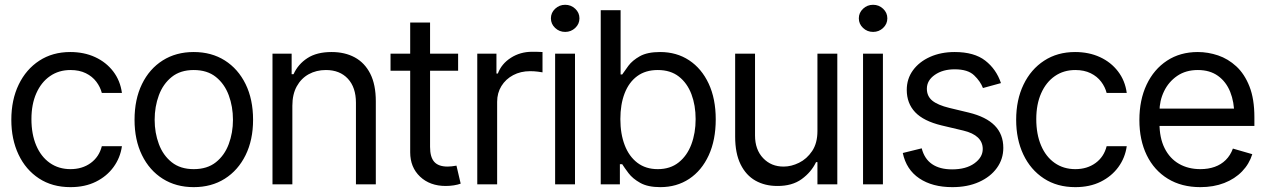

<svg xmlns="http://www.w3.org/2000/svg" viewBox="-20 -770 5285 802"><path d="M274.4 11.7Q198.2 11.7 142.8 -24.7Q87.4 -61 57.4 -124.5Q27.3 -188 27.3 -269.5Q27.3 -353 58.1 -416.7Q88.9 -480.5 144.3 -516.6Q199.7 -552.7 273.4 -552.7Q331.1 -552.7 377.2 -531.5Q423.3 -510.3 452.9 -471.7Q482.4 -433.1 489.3 -381.8H405.3Q398.9 -406.7 382.3 -428.7Q365.7 -450.7 338.6 -464.1Q311.5 -477.5 274.4 -477.5Q225.6 -477.5 189 -452.1Q152.3 -426.8 131.8 -380.6Q111.3 -334.5 111.3 -272.5Q111.3 -209.5 131.3 -162.4Q151.4 -115.2 188.2 -89.4Q225.1 -63.5 274.4 -63.5Q323.7 -63.5 358.9 -89.1Q394 -114.7 405.3 -159.2H489.3Q482.4 -110.8 454.3 -72.3Q426.3 -33.7 380.6 -11Q335 11.7 274.4 11.7Z M789.1 11.7Q715.3 11.7 659.7 -23.4Q604 -58.6 573 -122.1Q542 -185.5 542 -269.5Q542 -355 573 -418.7Q604 -482.4 659.7 -517.6Q715.3 -552.7 789.1 -552.7Q863.3 -552.7 918.9 -517.6Q974.6 -482.4 1005.9 -418.7Q1037.1 -355 1037.1 -269.5Q1037.1 -185.5 1005.9 -122.1Q974.6 -58.6 918.9 -23.4Q863.3 11.7 789.1 11.7ZM789.1 -63.5Q845.7 -63.5 881.8 -92.3Q918 -121.1 935.5 -168.2Q953.1 -215.3 953.1 -269.5Q953.1 -324.7 935.5 -372.1Q918 -419.4 881.8 -448.5Q845.7 -477.5 789.1 -477.5Q733.4 -477.5 697.3 -448.5Q661.1 -419.4 643.6 -372.1Q626 -324.7 626 -269.5Q626 -215.3 643.6 -168.2Q661.1 -121.1 697.3 -92.3Q733.4 -63.5 789.1 -63.5Z M1201.2 -328.1V0H1118.2V-545.9H1198.2V-460H1206.1Q1225.1 -502 1264.2 -527.3Q1303.2 -552.7 1365.2 -552.7Q1420.4 -552.7 1461.9 -530.3Q1503.4 -507.8 1526.6 -462.2Q1549.8 -416.5 1549.8 -346.7V0H1466.8V-340.8Q1466.8 -404.8 1433.1 -441.2Q1399.4 -477.5 1341.3 -477.5Q1301.3 -477.5 1269.5 -460Q1237.8 -442.4 1219.5 -409.2Q1201.2 -376 1201.2 -328.1Z M1893.6 -545.9V-474.6H1611.3V-545.9ZM1693.4 -675.8H1776.4V-156.2Q1776.4 -113.8 1793.9 -94Q1811.5 -74.2 1849.6 -74.2Q1857.9 -74.2 1866.9 -75.2Q1876 -76.2 1886.7 -78.1L1904.3 -2.9Q1892.6 1.5 1875.7 4.2Q1858.9 6.8 1841.8 6.8Q1775.9 6.8 1734.6 -32.2Q1693.4 -71.3 1693.4 -133.8Z M1973.6 0V-545.9H2053.7V-462.9H2059.6Q2074.7 -503.4 2114 -528.6Q2153.3 -553.7 2202.1 -553.7Q2211.4 -553.7 2225.1 -553.5Q2238.8 -553.2 2246.1 -552.7V-467.8Q2241.7 -468.8 2226.6 -470.7Q2211.4 -472.7 2194.3 -472.7Q2154.8 -472.7 2123.5 -456.1Q2092.3 -439.5 2074.5 -410.6Q2056.6 -381.8 2056.6 -344.7V0Z M2298.8 0V-545.9H2381.8V0ZM2340.8 -636.7Q2316.4 -636.7 2298.8 -653.3Q2281.2 -669.9 2281.2 -693.4Q2281.2 -716.8 2298.8 -733.4Q2316.4 -750 2340.8 -750Q2365.2 -750 2382.8 -733.4Q2400.4 -716.8 2400.4 -693.4Q2400.4 -669.9 2382.8 -653.3Q2365.2 -636.7 2340.8 -636.7Z M2738.3 11.7Q2686 11.7 2654.3 -6.1Q2622.6 -23.9 2605.5 -46.6Q2588.4 -69.3 2579.1 -84H2569.3V0H2489.3V-727.5H2572.3V-459H2579.1Q2588.4 -473.1 2605 -495.4Q2621.6 -517.6 2652.8 -535.2Q2684.1 -552.7 2737.3 -552.7Q2806.2 -552.7 2858.4 -518.3Q2910.6 -483.9 2940.2 -420.7Q2969.7 -357.4 2969.7 -271.5Q2969.7 -185.1 2940.4 -121.3Q2911.1 -57.6 2858.9 -22.9Q2806.6 11.7 2738.3 11.7ZM2727.5 -63.5Q2779.8 -63.5 2814.9 -91.6Q2850.1 -119.6 2867.9 -167Q2885.7 -214.4 2885.7 -272.5Q2885.7 -330.1 2868.2 -376.5Q2850.6 -422.9 2815.7 -450.2Q2780.8 -477.5 2727.5 -477.5Q2676.3 -477.5 2641.6 -451.9Q2606.9 -426.3 2589.1 -380.1Q2571.3 -334 2571.3 -272.5Q2571.3 -210.9 2589.4 -163.8Q2607.4 -116.7 2642.3 -90.1Q2677.2 -63.5 2727.5 -63.5Z M3394.5 -222.7V-545.9H3477.5V0H3394.5V-92.8H3388.7Q3369.1 -51.3 3328.9 -22Q3288.6 7.3 3226.6 6.8Q3175.3 6.8 3135.7 -15.4Q3096.2 -37.6 3073.5 -83.5Q3050.8 -129.4 3050.8 -199.2V-545.9H3133.8V-204.1Q3133.8 -145 3167.7 -109.4Q3201.7 -73.7 3253.9 -74.2Q3285.2 -74.2 3317.6 -90.1Q3350.1 -106 3372.3 -138.9Q3394.5 -171.9 3394.5 -222.7Z M3585 0V-545.9H3668V0ZM3627 -636.7Q3602.5 -636.7 3585 -653.3Q3567.4 -669.9 3567.4 -693.4Q3567.4 -716.8 3585 -733.4Q3602.5 -750 3627 -750Q3651.4 -750 3668.9 -733.4Q3686.5 -716.8 3686.5 -693.4Q3686.5 -669.9 3668.9 -653.3Q3651.4 -636.7 3627 -636.7Z M4161.1 -422.9 4085.9 -402.3Q4075.2 -430.2 4049.1 -455.3Q4022.9 -480.5 3967.8 -480.5Q3918 -480.5 3884.8 -457.3Q3851.6 -434.1 3851.6 -399.4Q3851.6 -368.2 3874.3 -349.6Q3897 -331.1 3945.3 -319.3L4026.4 -299.8Q4099.1 -282.2 4135 -245.6Q4170.9 -209 4170.9 -152.3Q4170.9 -105.5 4144 -68.4Q4117.2 -31.2 4069.3 -9.8Q4021.5 11.7 3958 11.7Q3874.5 11.7 3820.1 -24.9Q3765.6 -61.5 3751 -130.9L3830.1 -150.4Q3841.3 -106.4 3873.3 -84.5Q3905.3 -62.5 3957 -62.5Q4015.1 -62.5 4050 -87.6Q4085 -112.8 4085 -147.5Q4085 -205.1 4003.9 -224.6L3913.1 -246.1Q3837.9 -264.2 3802.7 -301.3Q3767.6 -338.4 3767.6 -394.5Q3767.6 -440.9 3793.7 -476.6Q3819.8 -512.2 3865.2 -532.5Q3910.6 -552.7 3967.8 -552.7Q4049.3 -552.7 4095.5 -516.8Q4141.6 -481 4161.1 -422.9Z M4471.7 11.7Q4395.5 11.7 4340.1 -24.7Q4284.7 -61 4254.6 -124.5Q4224.6 -188 4224.6 -269.5Q4224.6 -353 4255.4 -416.7Q4286.1 -480.5 4341.6 -516.6Q4397 -552.7 4470.7 -552.7Q4528.3 -552.7 4574.5 -531.5Q4620.6 -510.3 4650.1 -471.7Q4679.7 -433.1 4686.5 -381.8H4602.5Q4596.2 -406.7 4579.6 -428.7Q4563 -450.7 4535.9 -464.1Q4508.8 -477.5 4471.7 -477.5Q4422.9 -477.5 4386.2 -452.1Q4349.6 -426.8 4329.1 -380.6Q4308.6 -334.5 4308.6 -272.5Q4308.6 -209.5 4328.6 -162.4Q4348.6 -115.2 4385.5 -89.4Q4422.4 -63.5 4471.7 -63.5Q4521 -63.5 4556.2 -89.1Q4591.3 -114.7 4602.5 -159.2H4686.5Q4679.7 -110.8 4651.6 -72.3Q4623.5 -33.7 4577.9 -11Q4532.2 11.7 4471.7 11.7Z M4994.1 11.7Q4915.5 11.7 4858.2 -23.4Q4800.8 -58.6 4770 -121.8Q4739.3 -185.1 4739.3 -268.6Q4739.3 -352.5 4769.5 -416.5Q4799.8 -480.5 4854.7 -516.6Q4909.7 -552.7 4983.4 -552.7Q5025.9 -552.7 5067.9 -538.6Q5109.9 -524.4 5144.3 -492.7Q5178.7 -460.9 5199.2 -408.7Q5219.7 -356.4 5219.7 -280.3V-244.1H4798.8V-316.4H5174.3L5135.7 -289.1Q5135.7 -343.8 5118.7 -386.2Q5101.6 -428.7 5067.6 -453.1Q5033.7 -477.5 4983.4 -477.5Q4933.1 -477.5 4897.2 -452.9Q4861.3 -428.2 4842.3 -388.7Q4823.2 -349.1 4823.2 -303.7V-255.9Q4823.2 -193.8 4844.7 -150.9Q4866.2 -107.9 4904.8 -85.7Q4943.4 -63.5 4994.1 -63.5Q5026.9 -63.5 5053.7 -73Q5080.6 -82.5 5100.1 -101.8Q5119.6 -121.1 5129.9 -149.4L5210.9 -126Q5198.2 -85 5168.2 -54Q5138.2 -22.9 5093.8 -5.6Q5049.3 11.7 4994.1 11.7Z"/></svg>

Font: Inter Tight
Style: Regular
Weight: 400
Designer: Rasmus Andersson
Foundry: rsms
Version: Version 3.002